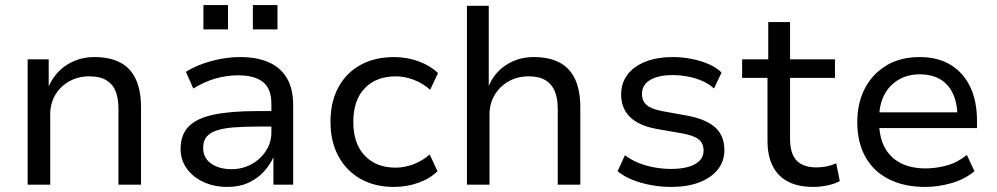

<svg xmlns="http://www.w3.org/2000/svg" viewBox="-20 -728 3930 757"><path d="M89 0V-494H172V-387Q196 -442 244 -472.5Q292 -503 352 -503Q413 -503 454 -481.5Q495 -460 515.5 -415.5Q536 -371 536 -305V0H447V-300Q447 -340 436 -368Q425 -396 399.5 -411.5Q374 -427 332 -427Q288 -427 252.5 -407Q217 -387 197.5 -353Q178 -319 178 -277V0Z M877 9Q824 9 782 -10.5Q740 -30 716 -64Q692 -98 692 -140Q692 -197 724 -229.5Q756 -262 822.5 -276Q889 -290 993 -290H1064V-229H997Q939 -229 898 -225.5Q857 -222 831 -212.5Q805 -203 793 -187Q781 -171 781 -145Q781 -105 812.5 -83Q844 -61 893 -61Q936 -61 971.5 -80.5Q1007 -100 1028.5 -133Q1050 -166 1050 -206V-319Q1050 -378 1017 -404.5Q984 -431 919 -431Q875 -431 831.5 -419Q788 -407 742 -379L713 -445Q744 -464 779 -476.5Q814 -489 852 -496Q890 -503 928 -503Q992 -503 1038.5 -483Q1085 -463 1110.5 -421Q1136 -379 1136 -311V0H1058V-108Q1044 -77 1019 -50Q994 -23 958.5 -7Q923 9 877 9ZM977 -612V-708H1074V-612ZM782 -612V-708H879V-612Z M1533 9Q1457 9 1401 -23Q1345 -55 1314 -112.5Q1283 -170 1283 -248Q1283 -326 1314 -383.5Q1345 -441 1401.5 -472Q1458 -503 1534 -503Q1585 -503 1631 -486Q1677 -469 1707 -440L1676 -374Q1647 -400 1611 -413.5Q1575 -427 1541 -427Q1463 -427 1418 -380Q1373 -333 1373 -247Q1373 -162 1418 -114.5Q1463 -67 1540 -67Q1575 -67 1610.5 -80.5Q1646 -94 1674 -119L1705 -53Q1676 -24 1630 -7.5Q1584 9 1533 9Z M1821 0V-705H1907V-389Q1929 -442 1976.5 -472.5Q2024 -503 2084 -503Q2145 -503 2186 -481.5Q2227 -460 2247.5 -415.5Q2268 -371 2268 -305V0H2179V-300Q2179 -340 2167.5 -368Q2156 -396 2131 -411.5Q2106 -427 2064 -427Q2020 -427 1985 -407Q1950 -387 1930 -353Q1910 -319 1910 -277V0Z M2626 9Q2585 9 2545.5 1.5Q2506 -6 2472.5 -19.5Q2439 -33 2415 -53L2444 -116Q2469 -97 2499.5 -85Q2530 -73 2562.5 -67.5Q2595 -62 2625 -62Q2687 -62 2720.5 -81Q2754 -100 2754 -134Q2754 -163 2734.5 -178.5Q2715 -194 2670 -202L2567 -220Q2498 -233 2463.5 -267Q2429 -301 2429 -356Q2429 -400 2453.5 -433Q2478 -466 2524 -484.5Q2570 -503 2634 -503Q2669 -503 2705.5 -496Q2742 -489 2773.5 -475.5Q2805 -462 2825 -442L2795 -379Q2775 -398 2747.5 -409.5Q2720 -421 2690.5 -426.5Q2661 -432 2633 -432Q2575 -432 2543 -412.5Q2511 -393 2511 -358Q2511 -330 2529.5 -314Q2548 -298 2590 -290L2690 -272Q2764 -258 2800 -225.5Q2836 -193 2836 -136Q2836 -92 2810 -59.5Q2784 -27 2737 -9Q2690 9 2626 9Z M3186 9Q3097 9 3051.5 -38Q3006 -85 3006 -172V-421H2906V-494H3009V-641H3095V-494H3272V-421H3095V-180Q3095 -123 3120.5 -95.5Q3146 -68 3199 -68Q3220 -68 3239.5 -72Q3259 -76 3277 -84L3291 -14Q3271 -3 3242.5 3Q3214 9 3186 9Z M3628 9Q3545 9 3484.5 -21.5Q3424 -52 3392 -109.5Q3360 -167 3360 -247Q3360 -322 3390 -379.5Q3420 -437 3475 -470Q3530 -503 3606 -503Q3678 -503 3728.5 -472Q3779 -441 3805.5 -385Q3832 -329 3832 -252V-223H3427V-285H3774L3755 -265Q3755 -347 3716.5 -391Q3678 -435 3606 -435Q3559 -435 3522.5 -413.5Q3486 -392 3466 -353Q3446 -314 3446 -258V-248Q3446 -188 3468 -147Q3490 -106 3531 -85Q3572 -64 3629 -64Q3670 -64 3712.5 -75.5Q3755 -87 3792 -117L3822 -53Q3784 -21 3731.5 -6Q3679 9 3628 9Z"/></svg>

Font: Nunito Sans 8pt
Style: Regular
Weight: 400
Version: Version 3.101;gftools[0.9.27]